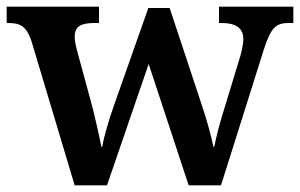

<svg xmlns="http://www.w3.org/2000/svg" viewBox="-22 -556 900 576"><path d="M72 -434 202 0H299L424 -364L544 0H641L770 -409C791 -474 806 -487 845 -487H858V-536H635V-487H642C686 -487 708 -472 708 -438C708 -427 704 -405 699 -388L653 -237C637 -186 627 -148 621 -116H618C613 -144 598 -197 585 -236L487 -532H423L320 -240C306 -200 290 -149 285 -116H282C276 -148 262 -210 249 -258L210 -401C206 -416 202 -434 202 -445C202 -478 222 -487 262 -487H275V-536H-2V-487H2C41 -487 57 -476 72 -434Z"/></svg>

Font: Noto Serif Lao SemiBold
Style: Regular
Weight: 600
Designer: Monotype Design Team
Foundry: Monotype Imaging Inc.
Version: Version 2.003